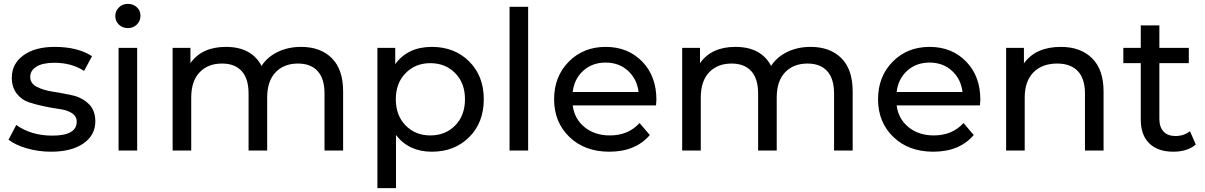

<svg xmlns="http://www.w3.org/2000/svg" viewBox="-20 -777 6217 991"><path d="M243 6Q178 6 118 -11.5Q58 -29 24 -56L64 -132Q141 -77 250 -77Q376 -77 376 -149Q376 -177 351 -193Q326 -209 289 -214Q252 -219 208.5 -228Q165 -237 128 -249.5Q91 -262 66 -294.5Q41 -327 41 -376Q41 -448 101 -491.5Q161 -535 262 -535Q381 -535 455 -487L414 -411Q349 -453 261 -453Q200 -453 168 -433Q136 -413 136 -380Q136 -346 170.5 -328.5Q205 -311 254.5 -303.5Q304 -296 353.5 -285Q403 -274 437.5 -241Q472 -208 472 -151Q472 -79 410.5 -36.5Q349 6 243 6Z M705 -696Q705 -669 686.5 -650.5Q668 -632 640 -632Q612 -632 593.5 -650Q575 -668 575 -694Q575 -720 593.5 -738.5Q612 -757 640 -757Q668 -757 686.5 -739.5Q705 -722 705 -696ZM592 0V-530H688V0Z M1534 -535Q1634 -535 1692.5 -477Q1751 -419 1751 -305V0H1655V-294Q1655 -371 1619.5 -410Q1584 -449 1518 -449Q1445 -449 1402 -403.5Q1359 -358 1359 -273V0H1263V-294Q1263 -371 1227.5 -410Q1192 -449 1126 -449Q1053 -449 1010 -403.5Q967 -358 967 -273V0H871V-530H963V-451Q1022 -535 1146 -535Q1278 -535 1330 -437Q1360 -483 1413.5 -509Q1467 -535 1534 -535Z M2209 -535Q2326 -535 2401.5 -460Q2477 -385 2477 -265Q2477 -144 2401.5 -69Q2326 6 2209 6Q2090 6 2024 -80V194H1928V-530H2020V-446Q2085 -535 2209 -535ZM2201 -78Q2279 -78 2329.5 -129.5Q2380 -181 2380 -265Q2380 -348 2329.5 -399.5Q2279 -451 2201 -451Q2124 -451 2073.5 -399.5Q2023 -348 2023 -265Q2023 -181 2073.5 -129.5Q2124 -78 2201 -78Z M2610 0V-742H2706V0Z M3368 -262Q3368 -251 3366 -233H2936Q2945 -163 2997.5 -120.5Q3050 -78 3128 -78Q3223 -78 3281 -142L3334 -80Q3260 6 3125 6Q2998 6 2919 -70Q2840 -146 2840 -265Q2840 -382 2915.5 -458.5Q2991 -535 3106 -535Q3221 -535 3294.5 -459.5Q3368 -384 3368 -262ZM2936 -302H3276Q3268 -369 3221.5 -411.5Q3175 -454 3106 -454Q3037 -454 2990.5 -412Q2944 -370 2936 -302Z M4164 -535Q4264 -535 4322.5 -477Q4381 -419 4381 -305V0H4285V-294Q4285 -371 4249.5 -410Q4214 -449 4148 -449Q4075 -449 4032 -403.5Q3989 -358 3989 -273V0H3893V-294Q3893 -371 3857.5 -410Q3822 -449 3756 -449Q3683 -449 3640 -403.5Q3597 -358 3597 -273V0H3501V-530H3593V-451Q3652 -535 3776 -535Q3908 -535 3960 -437Q3990 -483 4043.5 -509Q4097 -535 4164 -535Z M5040 -262Q5040 -251 5038 -233H4608Q4617 -163 4669.5 -120.5Q4722 -78 4800 -78Q4895 -78 4953 -142L5006 -80Q4932 6 4797 6Q4670 6 4591 -70Q4512 -146 4512 -265Q4512 -382 4587.5 -458.5Q4663 -535 4778 -535Q4893 -535 4966.5 -459.5Q5040 -384 5040 -262ZM4608 -302H4948Q4940 -369 4893.5 -411.5Q4847 -454 4778 -454Q4709 -454 4662.5 -412Q4616 -370 4608 -302Z M5456 -535Q5557 -535 5616.5 -476.5Q5676 -418 5676 -305V0H5580V-294Q5580 -371 5543 -410Q5506 -449 5437 -449Q5359 -449 5314 -403.5Q5269 -358 5269 -273V0H5173V-530H5265V-450Q5326 -535 5456 -535Z M6122 -100 6152 -31Q6109 6 6036 6Q5956 6 5912 -37Q5868 -80 5868 -160V-451H5778V-530H5868V-646H5964V-530H6116V-451H5964V-164Q5964 -121 5985.5 -98Q6007 -75 6047 -75Q6091 -75 6122 -100Z"/></svg>

Font: Montserrat
Style: Regular
Weight: 500
Designer: Julieta Ulanovsky
Foundry: Julieta Ulanovsky
Version: Version 7.200;PS 007.200;hotconv 1.0.88;makeotf.lib2.5.64775